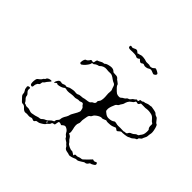

<svg xmlns="http://www.w3.org/2000/svg" viewBox="-146 -760 926 926"><g transform="rotate(45 316.5 -297.0)"><path d="M100 -196Q104 -197 107.5 -197.5Q111 -198 113 -197.5Q115 -197 115 -196Q115 -193 107.5 -185Q100 -177 97.5 -172Q95 -167 90.5 -164Q86 -161 86 -154Q86 -147 82.5 -144Q79 -141 78 -141Q77 -141 75 -137.5Q73 -134 71.5 -130Q70 -126 70 -122Q70 -107 59 -112Q52 -114 53 -135Q54 -147 56 -151.5Q58 -156 66 -161Q74 -167 77 -173Q80 -179 83 -180Q86 -181 87 -185Q89 -192 100 -196ZM601 -427Q615 -408 619 -408Q624 -408 629.5 -386.5Q635 -365 632 -354Q630 -345 630 -338.5Q630 -332 625.5 -324Q621 -316 620 -311.5Q619 -307 612.5 -303Q606 -299 606 -296Q606 -288 597 -286Q593 -284 588 -279Q583 -274 576.5 -272Q570 -270 566 -267Q562 -265 547 -263Q532 -261 526 -262Q523 -262 516 -255.5Q509 -249 507 -249Q505 -249 499.5 -253Q494 -257 492.5 -257Q491 -257 482.5 -253Q474 -249 465 -248Q459 -247 449 -247Q439 -247 437 -249Q435 -250 425.5 -245.5Q416 -241 413 -242Q406 -244 392 -236Q376 -226 373 -218Q370 -211 366 -209Q359 -206 357 -194Q356 -186 354 -176.5Q352 -167 353 -158.5Q354 -150 351 -145Q344 -132 352 -104Q356 -88 353 -80Q352 -78 353.5 -77Q355 -76 359 -75Q366 -72 370 -64.5Q374 -57 379 -53Q384 -49 386.5 -44Q389 -39 402 -33Q415 -27 420 -28Q425 -29 433 -23Q443 -15 443 -20Q443 -29 454 -27Q460 -27 465.5 -29.5Q471 -32 478 -33Q484 -33 487.5 -35.5Q491 -38 505 -52L523 -71L530 -69Q536 -68 540 -71Q547 -76 550 -69Q554 -62 545 -56Q533 -48 528 -48Q525 -48 522 -42Q516 -32 505 -32Q503 -32 493 -25Q477 -14 470 -14Q463 -15 459 -12.5Q455 -10 442.5 -6Q430 -2 424 -4.5Q418 -7 410 -8Q395 -10 390 -20Q388 -25 383 -28.5Q378 -32 377 -34.5Q376 -37 366.5 -42.5Q357 -48 356 -52Q355 -56 349.5 -59.5Q344 -63 340 -71Q335 -82 322 -88Q313 -93 303 -84L297 -79L290 -82Q282 -84 279.5 -82.5Q277 -81 276 -72Q275 -66 274.5 -63Q274 -60 272 -59Q270 -58 267 -58Q258 -57 257 -49Q256 -45 249.5 -40Q243 -35 242 -32Q241 -26 217 -13Q213 -11 205 -10Q197 -9 196 -6Q195 -3 191 -0.5Q187 2 180.5 -1.5Q174 -5 168 -2Q162 1 152 0Q141 -2 135 0Q124 2 113 -10Q104 -21 94 -21Q88 -20 81 -28Q74 -36 67.5 -42.5Q61 -49 61 -57Q61 -65 56 -72Q51 -79 51 -82.5Q51 -86 50 -90Q47 -98 56 -101Q62 -102 64 -100.5Q66 -99 65 -92Q63 -83 74 -73Q80 -67 80 -62Q80 -53 90 -44Q95 -39 97 -34Q99 -29 103 -29Q107 -29 110 -26.5Q113 -24 122 -25Q131 -26 140 -22Q149 -18 156 -19Q180 -23 189 -27Q194 -29 199 -29Q207 -29 214 -37Q218 -41 227 -44.5Q236 -48 242 -56Q249 -64 260 -68Q262 -68 262 -74Q262 -80 268 -85.5Q274 -91 274 -96Q274 -109 286 -127Q291 -136 292 -142Q293 -148 298 -156Q303 -164 310 -177.5Q317 -191 315.5 -196Q314 -201 313 -206.5Q312 -212 307 -215.5Q302 -219 300 -224Q296 -231 285 -226Q279 -223 274.5 -224Q270 -225 261 -222Q252 -219 247 -220Q239 -221 224 -219Q204 -215 192 -219Q186 -221 182 -218Q174 -210 155 -206Q146 -204 143 -207Q140 -210 134 -204L129 -199L128 -203Q128 -208 133 -216Q138 -224 142 -225Q147 -227 153.5 -225Q160 -223 167 -227Q174 -231 179.5 -229Q185 -227 191.5 -231.5Q198 -236 205 -237Q212 -238 218.5 -239.5Q225 -241 235 -239.5Q245 -238 250 -241.5Q255 -245 266.5 -245.5Q278 -246 280 -247Q283 -249 308 -252Q317 -253 321 -258.5Q325 -264 331 -266Q342 -271 340 -282Q339 -286 344.5 -292Q350 -298 351 -311.5Q352 -325 350.5 -336.5Q349 -348 350.5 -358.5Q352 -369 349 -374.5Q346 -380 344 -388Q341 -400 331 -403Q325 -405 317 -411Q300 -424 291 -424Q272 -423 261 -425Q252 -426 243 -422.5Q234 -419 229.5 -414Q225 -409 221 -409Q218 -409 211 -405.5Q204 -402 202 -399Q200 -397 195 -397Q190 -397 190 -392Q190 -388 183 -378Q176 -368 168 -361Q160 -353 155 -354Q150 -356 149.5 -358Q149 -360 150 -369Q154 -387 161 -387Q163 -387 167.5 -391Q172 -395 174 -399Q177 -407 187 -403Q195 -400 196 -412Q198 -424 203 -424Q206 -424 215 -429.5Q224 -435 229.5 -435Q235 -435 237 -437Q242 -444 267 -448Q284 -450 293 -440Q296 -436 307.5 -436.5Q319 -437 324.5 -433.5Q330 -430 330 -428.5Q330 -427 341 -419.5Q352 -412 352 -408.5Q352 -405 359 -397Q374 -381 380.5 -377Q387 -373 398 -373Q405 -373 408.5 -377Q412 -381 419 -384.5Q426 -388 428.5 -392.5Q431 -397 437.5 -398.5Q444 -400 448 -406.5Q452 -413 457 -415.5Q462 -418 465 -422Q468 -426 472 -424Q479 -420 480 -431Q481 -436 487 -435.5Q493 -435 495.5 -438Q498 -441 503 -441Q508 -441 515 -444.5Q522 -448 530.5 -448.5Q539 -449 540.5 -450Q542 -451 546 -450Q550 -449 563 -447Q576 -445 580 -440Q584 -435 591.5 -433Q599 -431 601 -427ZM568 -423Q549 -428 535 -426Q528 -424 512 -425H496L493 -420Q489 -411 480 -414Q472 -418 469 -409Q467 -404 458 -398.5Q449 -393 444.5 -384Q440 -375 439 -369.5Q438 -364 433.5 -358Q429 -352 427 -347Q425 -342 420 -339Q415 -336 413 -332Q403 -311 401 -295Q401 -288 401.5 -284.5Q402 -281 405.5 -278Q409 -275 416 -270Q425 -264 435 -264Q455 -264 466 -273Q470 -276 478.5 -273.5Q487 -271 494 -271Q509 -272 523 -271Q532 -270 533.5 -271.5Q535 -273 542 -273Q549 -273 552 -279Q556 -288 566 -291Q574 -294 579 -299.5Q584 -305 590 -306Q596 -307 598 -311.5Q600 -316 602.5 -318.5Q605 -321 609 -329Q612 -336 612.5 -348Q613 -360 611 -363Q603 -369 604 -387Q605 -395 600 -397Q595 -399 586.5 -409.5Q578 -420 568 -423ZM241 -40.5Q240 -43 240 -44Q240 -45 237.5 -45Q235 -45 236 -42Q237 -39 237 -38.5Q237 -38 239.5 -38Q242 -38 241 -40.5ZM286 -590Q299 -598 307 -589Q314 -582 316 -585Q317 -587 321 -587Q325 -587 330 -589.5Q335 -592 348.5 -590.5Q362 -589 366.5 -586.5Q371 -584 382.5 -585Q394 -586 396 -584Q398 -582 406 -583Q414 -584 419 -589.5Q424 -595 427 -595Q430 -595 440 -590Q450 -585 451 -581Q452 -574 441 -568Q437 -566 427 -571Q413 -578 404 -571Q399 -567 389.5 -565.5Q380 -564 375 -567Q369 -571 362 -565Q355 -559 346 -568L340 -574L335 -570Q326 -564 319 -569Q313 -574 276 -572Q262 -572 262 -581Q262 -591 272 -587Q278 -585 286 -590Z"/></g></svg>

Font: TT2020 Style D
Style: Italic
Weight: 400
Italic angle: -15°
Version: Version 0.2.000